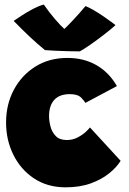

<svg xmlns="http://www.w3.org/2000/svg" viewBox="-20 -796 553 822"><path d="M496.5 -107.5Q479.5 -80 447.5 -54Q415.5 -28 368.8 -11Q322 6 261 6Q183.5 6 126.2 -31.8Q69 -69.5 37.5 -132.8Q6 -196 6 -271.5Q6 -349 39.2 -411.5Q72.5 -474 131.5 -511Q190.5 -548 268.5 -548Q339 -548 393 -517Q447 -486 480.5 -427.5L345.5 -355.5Q343 -361.5 328.2 -377.2Q313.5 -393 279 -393Q235 -393 212.5 -368.5Q190 -344 190 -299Q190 -279 196 -255Q202 -231 218.5 -213.8Q235 -196.5 266 -196.5Q291.5 -196.5 312.8 -207.8Q334 -219 347.8 -232Q361.5 -245 365 -250.5ZM346 -770Q361.5 -764 382 -752Q402.5 -740 422.2 -726.5Q442 -713 456.5 -702.2Q471 -691.5 474.5 -688.5Q455.5 -671 425 -647.5Q394.5 -624 365.8 -604Q337 -584 321.5 -576Q301 -576 272.2 -576.8Q243.5 -577.5 216.5 -578.8Q189.5 -580 172.5 -581.5Q140 -608 107.8 -638.2Q75.5 -668.5 38.5 -706.5Q51.5 -715.5 73.8 -730Q96 -744.5 121.2 -757.8Q146.5 -771 167.5 -776.5Q191 -742.5 215.8 -713.8Q240.5 -685 255.5 -672Q266 -681.5 292.2 -709.2Q318.5 -737 346 -770Z"/></svg>

Font: Grandstander Black
Style: Regular
Weight: 900
Designer: Tyler Finck
Foundry: Etcetera Type Co
Version: Version 1.200; ttfautohint (v1.8.3)